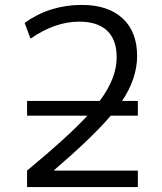

<svg xmlns="http://www.w3.org/2000/svg" viewBox="-20 -760 660 780"><path d="M90 -290V-350H385Q454 -442 454 -527Q454 -598 415.5 -635Q377 -672 302 -672Q203 -672 104 -603L80 -667Q182 -740 312 -740Q419 -740 478 -685.5Q537 -631 537 -533Q537 -441 476 -350H540V-290H430Q354 -201 200 -69V-67H540V0H90V-67Q258 -206 335 -290Z"/></svg>

Font: Mplus 1p
Style: Regular
Weight: 400
Version: Version 1.061